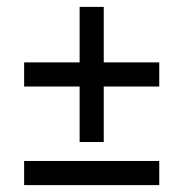

<svg xmlns="http://www.w3.org/2000/svg" viewBox="-20 -537 532 557"><path d="M50 -70H442V0H50ZM211 -517H281V-356H442V-286H281V-125H211V-286H50V-356H211Z"/></svg>

Font: Sakbunderan
Style: Regular
Weight: 400
Version: Version 1.00